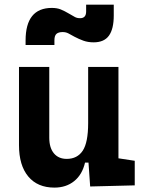

<svg xmlns="http://www.w3.org/2000/svg" viewBox="-20 -810 626 839"><path d="M217.8 9.8Q144 9.8 103.5 -38.8Q63 -87.4 63 -175.8V-517.6H195.3V-208.5Q195.3 -164.1 215.6 -139.9Q235.8 -115.7 271.5 -115.7Q317.9 -115.7 341.6 -151.6Q365.2 -187.5 365.2 -272V-517.6H497.6V-118.2L568.8 -107.4V0L374 4.9L366.7 -99.6H351.6Q339.4 -46.9 304.2 -18.6Q269 9.8 217.8 9.8ZM91.8 -613.3V-632.8Q91.8 -775.4 206.5 -775.4Q229 -775.4 245.4 -768.8Q261.7 -762.2 283.2 -749.5Q297.9 -741.2 307.1 -735.8Q316.4 -730.5 330.1 -730.5Q356.4 -730.5 356.4 -759.8V-789.6H477.1V-742.2Q477.1 -683.6 456.1 -654.3Q435.1 -625 389.2 -625Q364.3 -625 344.2 -632.3Q324.2 -639.6 305.7 -649.4Q290 -658.2 278.8 -664.1Q267.6 -669.9 253.9 -669.9Q235.8 -669.9 226.8 -662.1Q217.8 -654.3 217.8 -633.8V-613.3Z"/></svg>

Font: Cascadia Mono PL
Style: Bold
Weight: 700
Monospace: yes
Designer: Aaron Bell
Foundry: Saja Typeworks
Version: Version 2404.023; ttfautohint (v1.8.4)